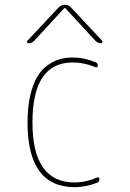

<svg xmlns="http://www.w3.org/2000/svg" viewBox="-20 -770 540 800"><path d="M98.6 -589.8Q94.7 -589.8 92.8 -593.3Q90.8 -596.7 93.8 -599.6L224.6 -739.3Q235.4 -750 249.5 -750Q263.7 -750 275.4 -739.3L406.2 -599.6Q408.2 -596.7 406.2 -593.3Q404.3 -589.8 401.4 -589.8Q388.7 -589.8 377.9 -599.6L252 -736.3H250H248L122.1 -599.6Q111.3 -589.8 98.6 -589.8ZM283.2 -509.8Q115.2 -509.8 115.2 -259.8Q115.2 -9.8 291 -9.8Q336.9 -9.8 384.8 -30.3Q387.7 -32.2 391.1 -30.3Q394.5 -28.3 394.5 -24.4Q394.5 -12.7 384.8 -8.8Q337.9 9.8 291 9.8Q94.7 9.8 94.7 -259.8Q94.7 -324.2 106.4 -373.5Q118.2 -422.9 136.2 -452.1Q154.3 -481.4 179.7 -499Q205.1 -516.6 229.5 -523.4Q253.9 -530.3 283.2 -530.3Q332 -530.3 377.9 -510.7Q387.7 -507.8 387.7 -496.1Q387.7 -492.2 384.3 -490.2Q380.9 -488.3 377.9 -490.2Q330.1 -509.8 283.2 -509.8Z"/></svg>

Font: Rounded-X Mgen+ 1m thin
Style: Regular
Weight: 100
Designer: [Source Han Sans]
Ryoko NISHIZUKA  (kana & ideographs); Paul D. Hunt (Latin, Greek & Cyrillic); Wenlong ZHANG  (bopomofo
Version: Version 1.059.20150602